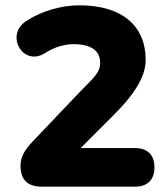

<svg xmlns="http://www.w3.org/2000/svg" viewBox="-20 -701 630 721"><path d="M138 0H487C534 0 560 -26 560 -73C560 -119 534 -145 487 -145H283L401 -263C492 -353 527 -418 527 -476C527 -603 440 -681 278 -681C211 -681 137 -660 80 -623C-2 -572 63 -453 145 -499C184 -525 224 -535 253 -535C318 -536 356 -513 356 -466C356 -427 333 -411 279 -355L102 -169C75 -140 57 -114 57 -79C57 -27 82 0 138 0Z"/></svg>

Font: SN Pro Heavy
Style: Regular
Weight: 800
Designer: Tobias Whetton
Foundry: Supernotes
Version: Version 1.001;Glyphs 3.2 (3249)